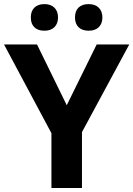

<svg xmlns="http://www.w3.org/2000/svg" viewBox="-20 -935 664 955"><path d="M235.8 -272.5 0 -713.9H164.1L312 -411.6L460.9 -713.9H623L387.7 -277.8V0H235.8ZM353 -848.1Q353 -880.4 370.8 -897.5Q388.7 -914.6 420.9 -914.6Q453.1 -914.6 471.2 -896.7Q489.3 -878.9 489.3 -848.1Q489.3 -817.4 471.2 -799.8Q453.1 -782.2 420.9 -782.2Q388.7 -782.2 370.8 -799.6Q353 -816.9 353 -848.1ZM133.3 -848.1Q133.3 -879.9 151.1 -897.2Q168.9 -914.6 200.7 -914.6Q232.4 -914.6 250.5 -897Q268.6 -879.4 268.6 -848.1Q268.6 -817.4 250.5 -799.8Q232.4 -782.2 200.7 -782.2Q168.9 -782.2 151.1 -799.3Q133.3 -816.4 133.3 -848.1Z"/></svg>

Font: Viking Open Sans
Style: Bold
Weight: 700
Foundry: Ascender Corporation
Version: Version 2.001